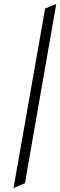

<svg xmlns="http://www.w3.org/2000/svg" viewBox="-20 -742 303 966"><path d="M48 204 207 -699 263 -722 105.5 179.5Z"/></svg>

Font: Overpass ExtraLight
Style: Italic
Weight: 250
Italic angle: -10°
Designer: Delve Withrington, Dave Bailey, Thomas Jockin
Foundry: Delve Fonts LLC
Version: Version 4.000